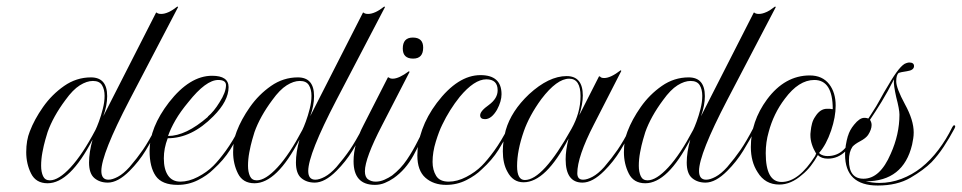

<svg xmlns="http://www.w3.org/2000/svg" viewBox="-20 -561 2970 593"><path d="M127 5Q91 5 76 -25Q61 -55 61 -91Q61 -128 72 -155Q86 -192 113 -230.5Q140 -269 178 -295.5Q216 -322 261 -322Q311 -322 311 -264Q311 -235 299 -202L462 -522H464Q468 -518 478 -518Q499 -518 528 -541L530 -539L380 -252Q293 -85 293 -33Q293 -6 315 -6Q327 -6 344 -15Q361 -24 380 -45Q404 -73 421.5 -98.5Q439 -124 462 -168Q465 -173 468 -173Q474 -173 468 -163Q450 -129 429.5 -95.5Q409 -62 380 -33Q344 3 313 3Q288 3 271.5 -11Q255 -25 255 -59Q255 -91 266 -130Q196 5 127 5ZM134 -4Q161 -4 198 -44Q235 -84 275 -160Q279 -168 285.5 -185.5Q292 -203 297.5 -224.5Q303 -246 303 -265Q303 -285 295 -298Q287 -311 267 -311Q248 -311 226.5 -297.5Q205 -284 182 -252Q144 -201 127 -153Q125 -147 120 -129.5Q115 -112 111 -90.5Q107 -69 107 -49Q107 -30 113 -17Q119 -4 134 -4Z M529 10Q480 10 461 -17.5Q442 -45 442 -95Q442 -167 502 -245Q566 -327 635 -327Q686 -327 686 -292Q686 -249 639 -202Q572 -134 498 -134Q486 -103 486 -72Q486 -38 499 -19Q512 0 537 0Q563 0 591 -14.5Q619 -29 639 -49Q656 -66 677.5 -95.5Q699 -125 721 -168Q724 -173 727 -173Q733 -173 727 -163Q710 -129 690.5 -98Q671 -67 639 -38Q620 -19 591 -4.5Q562 10 529 10ZM499 -141Q554 -141 622 -200V-201Q641 -217 658 -245Q678 -276 678 -298Q678 -314 654 -314Q616 -314 562 -246Q537 -216 522 -190Q507 -164 499 -141Z M766 5Q730 5 715 -25Q700 -55 700 -91Q700 -128 711 -155Q725 -192 752 -230.5Q779 -269 817 -295.5Q855 -322 900 -322Q950 -322 950 -264Q950 -235 938 -202L1101 -522H1103Q1107 -518 1117 -518Q1138 -518 1167 -541L1169 -539L1019 -252Q932 -85 932 -33Q932 -6 954 -6Q966 -6 983 -15Q1000 -24 1019 -45Q1043 -73 1060.5 -98.5Q1078 -124 1101 -168Q1104 -173 1107 -173Q1113 -173 1107 -163Q1089 -129 1068.5 -95.5Q1048 -62 1019 -33Q983 3 952 3Q927 3 910.5 -11Q894 -25 894 -59Q894 -91 905 -130Q835 5 766 5ZM773 -4Q800 -4 837 -44Q874 -84 914 -160Q918 -168 924.5 -185.5Q931 -203 936.5 -224.5Q942 -246 942 -265Q942 -285 934 -298Q926 -311 906 -311Q887 -311 865.5 -297.5Q844 -284 821 -252Q783 -201 766 -153Q764 -147 759 -129.5Q754 -112 750 -90.5Q746 -69 746 -49Q746 -30 752 -17Q758 -4 773 -4Z M1256 -380Q1224 -380 1224 -411Q1224 -445 1255 -445Q1287 -445 1287 -414Q1287 -380 1256 -380ZM1138 10Q1072 10 1072 -63Q1072 -116 1103 -175L1178 -322H1181Q1184 -318 1193 -318Q1212 -318 1243 -341L1245 -339L1160 -174Q1107 -72 1107 -32Q1107 -14 1117 -7Q1127 0 1140 0Q1154 0 1167.5 -6Q1181 -12 1191 -19Q1218 -40 1236.5 -67.5Q1255 -95 1269 -123Q1283 -151 1294 -170Q1297 -175 1300 -173.5Q1303 -172 1301 -167Q1281 -125 1257 -81Q1233 -37 1196 -11Q1183 -2 1168.5 4Q1154 10 1138 10Z M1358 10Q1319 10 1294 -12Q1269 -34 1269 -81Q1269 -119 1284 -161Q1299 -203 1329 -243Q1394 -329 1464 -329Q1529 -329 1529 -270Q1529 -248 1515 -222Q1498 -193 1478 -193Q1463 -193 1463 -205Q1463 -218 1490 -237Q1517 -257 1517 -282Q1517 -316 1482 -316Q1445 -316 1400 -262Q1368 -222 1346 -176Q1336 -156 1326 -123.5Q1316 -91 1316 -61Q1316 -36 1327 -18Q1338 0 1366 0Q1392 0 1420 -14.5Q1448 -29 1468 -49Q1485 -66 1506.5 -95.5Q1528 -125 1550 -168Q1553 -173 1556 -173Q1562 -173 1556 -163Q1539 -129 1519.5 -98Q1500 -67 1468 -38Q1449 -19 1420 -4.5Q1391 10 1358 10Z M1779 3Q1727 3 1727 -69Q1727 -97 1736 -133Q1666 2 1597 2Q1564 2 1547 -31Q1533 -56 1533 -94Q1533 -125 1542 -159Q1559 -218 1614 -270Q1675 -326 1730 -326Q1780 -326 1780 -266Q1780 -240 1769 -205L1830 -325H1833Q1836 -320 1846 -320Q1866 -320 1897 -344L1899 -342L1814 -176Q1763 -77 1763 -26Q1763 -6 1781 -6Q1793 -6 1810 -15Q1827 -24 1846 -45Q1870 -73 1887.5 -98.5Q1905 -124 1928 -168Q1931 -173 1934 -173Q1940 -173 1934 -163Q1916 -129 1895.5 -95.5Q1875 -62 1846 -33Q1810 3 1779 3ZM1601 -5Q1657 -5 1745 -163Q1773 -213 1773 -264Q1773 -318 1738 -318Q1700 -318 1652 -255Q1633 -229 1619.5 -204Q1606 -179 1598 -156Q1577 -96 1577 -48Q1577 -5 1601 -5Z M1973 5Q1937 5 1922 -25Q1907 -55 1907 -91Q1907 -128 1918 -155Q1932 -192 1959 -230.5Q1986 -269 2024 -295.5Q2062 -322 2107 -322Q2157 -322 2157 -264Q2157 -235 2145 -202L2308 -522H2310Q2314 -518 2324 -518Q2345 -518 2374 -541L2376 -539L2226 -252Q2139 -85 2139 -33Q2139 -6 2161 -6Q2173 -6 2190 -15Q2207 -24 2226 -45Q2250 -73 2267.5 -98.5Q2285 -124 2308 -168Q2311 -173 2314 -173Q2320 -173 2314 -163Q2296 -129 2275.5 -95.5Q2255 -62 2226 -33Q2190 3 2159 3Q2134 3 2117.5 -11Q2101 -25 2101 -59Q2101 -91 2112 -130Q2042 5 1973 5ZM1980 -4Q2007 -4 2044 -44Q2081 -84 2121 -160Q2125 -168 2131.5 -185.5Q2138 -203 2143.5 -224.5Q2149 -246 2149 -265Q2149 -285 2141 -298Q2133 -311 2113 -311Q2094 -311 2072.5 -297.5Q2051 -284 2028 -252Q1990 -201 1973 -153Q1971 -147 1966 -129.5Q1961 -112 1957 -90.5Q1953 -69 1953 -49Q1953 -30 1959 -17Q1965 -4 1980 -4Z M2387 9Q2343 9 2320 -29Q2299 -61 2299 -107Q2299 -186 2349 -254Q2404 -328 2481 -328Q2520 -328 2541 -301Q2561 -275 2561 -235Q2561 -217 2557.5 -198Q2554 -179 2547 -158Q2532 -114 2510 -89L2512 -86Q2522 -79 2536 -79Q2565 -79 2585 -98Q2605 -117 2630 -166Q2631 -170 2634 -170Q2636 -170 2637 -167.5Q2638 -165 2636 -161Q2615 -117 2591.5 -94Q2568 -71 2537 -71Q2517 -71 2506 -82Q2496 -64 2484 -48.5Q2472 -33 2457 -21Q2423 9 2387 9ZM2394 1Q2447 1 2498 -80Q2498 -83 2501 -86Q2483 -116 2483 -143Q2483 -144 2483 -147.5Q2483 -151 2484 -157Q2485 -168 2488 -179.5Q2491 -191 2498 -201Q2513 -225 2534 -225H2543Q2547 -224 2549 -224Q2551 -224 2552 -224Q2552 -314 2495 -314Q2447 -314 2404 -256Q2369 -210 2354 -153Q2345 -122 2345 -88Q2345 1 2394 1Z M2691 12Q2590 12 2590 -84Q2590 -111 2599 -142V-141Q2604 -159 2618 -176Q2635 -197 2649 -197Q2649 -197 2652 -197Q2655 -197 2662 -195L2673 -212Q2687 -233 2698.5 -254.5Q2710 -276 2723 -297Q2760 -361 2779 -366Q2785 -368 2788 -368Q2803 -368 2803 -357Q2803 -344 2781 -341Q2761 -338 2756 -336Q2748 -330 2748 -310Q2748 -289 2775 -239Q2802 -190 2802 -152Q2802 -142 2800.5 -133Q2799 -124 2797 -114Q2770 -1 2654 -1Q2677 4 2696 4Q2731 4 2764 -8.5Q2797 -21 2825 -43Q2854 -66 2878.5 -98.5Q2903 -131 2921 -168Q2924 -174 2927 -174Q2933 -174 2928 -164Q2912 -134 2894.5 -107.5Q2877 -81 2857 -60Q2833 -36 2792 -12Q2751 12 2691 12ZM2647 -9Q2698 -9 2731 -86Q2758 -146 2758 -207Q2758 -215 2755.5 -228.5Q2753 -242 2748 -261Q2744 -279 2742 -292.5Q2740 -306 2741 -316Q2722 -278 2703 -247Q2684 -216 2667 -191Q2672 -183 2672 -175Q2672 -161 2661 -144Q2654 -134 2637 -125Q2620 -116 2613 -108Q2602 -92 2602 -66Q2602 -9 2647 -9Z"/></svg>

Font: Imperial Script
Style: Regular
Weight: 400
Designer: Robert E. Leuschke
Foundry: Robert E. Leuschke
Version: Version 1.010; ttfautohint (v1.8.3)